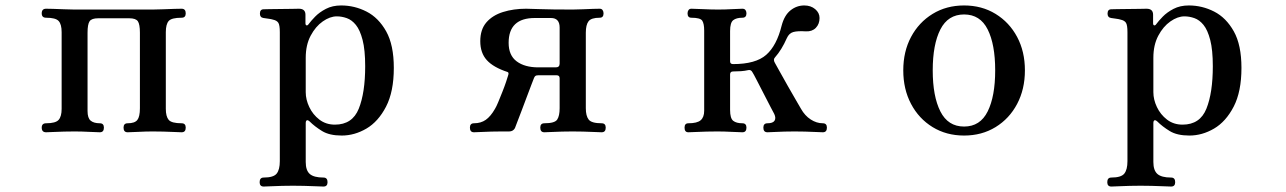

<svg xmlns="http://www.w3.org/2000/svg" viewBox="-20 -485 4716 704"><path d="M149 0Q133 0 133 -17Q133 -33 149 -33Q184 -33 195 -45.5Q206 -58 206 -86V-367Q206 -396 195 -408Q184 -420 149 -420Q133 -420 133 -436Q133 -453 149 -453Q156 -453 174.5 -452.5Q193 -452 215 -451Q237 -450 253 -450H540Q557 -450 579 -451Q601 -452 620 -452.5Q639 -453 646 -453Q661 -453 661 -436Q661 -420 646 -420Q609 -420 598.5 -408Q588 -396 588 -367V-86Q588 -58 598.5 -45.5Q609 -33 646 -33Q661 -33 661 -17Q661 0 646 0Q639 0 620 -1Q601 -2 579 -2.5Q557 -3 540 -3Q515 -3 487 -1.5Q459 0 448 0Q433 0 433 -17Q433 -33 448 -33Q474 -33 483.5 -45Q493 -57 493 -88V-365Q493 -396 485.5 -407Q478 -418 454 -418H340Q316 -418 308.5 -407Q301 -396 301 -365V-78Q301 -52 312.5 -42.5Q324 -33 346 -33Q361 -33 361 -17Q361 0 346 0Q336 0 307.5 -1.5Q279 -3 253 -3Q237 -3 215 -2.5Q193 -2 174.5 -1Q156 0 149 0Z M947 199Q932 199 932 183Q932 166 947 166Q983 166 994.5 151.5Q1006 137 1006 106V-367Q1006 -393 1000.5 -401.5Q995 -410 981 -413Q975 -415 963.5 -416.5Q952 -418 946 -419Q933 -421 933 -435Q933 -451 947 -451Q950 -451 968 -451.5Q986 -452 1009 -452Q1032 -452 1051 -452.5Q1070 -453 1076 -453Q1100 -453 1100 -431V-400Q1100 -393 1104 -392Q1108 -391 1112 -397Q1120 -408 1135.5 -424Q1151 -440 1175 -452.5Q1199 -465 1231 -465Q1280 -465 1324 -442.5Q1368 -420 1396 -370Q1424 -320 1424 -236Q1424 -149 1395.5 -94Q1367 -39 1323.5 -13.5Q1280 12 1233 12Q1188 12 1161 -4.5Q1134 -21 1115 -40Q1108 -46 1104.5 -43.5Q1101 -41 1101 -35V109Q1101 140 1116 153Q1131 166 1166 166Q1181 166 1181 183Q1181 199 1166 199Q1159 199 1138.5 198Q1118 197 1094.5 196.5Q1071 196 1054 196Q1037 196 1014.5 196.5Q992 197 973 198Q954 199 947 199ZM1208 -28Q1272 -28 1295.5 -86.5Q1319 -145 1319 -242Q1319 -302 1309.5 -338.5Q1300 -375 1285 -393.5Q1270 -412 1251.5 -418.5Q1233 -425 1215 -425Q1190 -425 1163.5 -406.5Q1137 -388 1119 -354Q1101 -320 1101 -273V-147Q1101 -120 1114 -92.5Q1127 -65 1151 -46.5Q1175 -28 1208 -28Z M1718 0Q1703 0 1703 -17Q1703 -33 1718 -33Q1743 -33 1761 -45.5Q1779 -58 1795 -86Q1800 -94 1807 -111Q1814 -128 1822 -148Q1830 -168 1835.5 -184.5Q1841 -201 1843 -208Q1847 -219 1841 -221Q1789 -238 1765 -264.5Q1741 -291 1741 -334Q1741 -377 1763.5 -403Q1786 -429 1824.5 -441Q1863 -453 1909 -453Q1923 -453 1962 -451.5Q2001 -450 2080 -450Q2097 -450 2117 -451Q2137 -452 2154.5 -452.5Q2172 -453 2179 -453Q2186 -453 2189.5 -448Q2193 -443 2193 -436Q2193 -420 2179 -420Q2148 -420 2138 -407Q2128 -394 2128 -365V-88Q2128 -60 2138.5 -46.5Q2149 -33 2186 -33Q2201 -33 2201 -17Q2201 0 2186 0Q2179 0 2159.5 -1Q2140 -2 2118 -2.5Q2096 -3 2079 -3Q2063 -3 2041.5 -2.5Q2020 -2 2001.5 -1Q1983 0 1976 0Q1961 0 1961 -17Q1961 -33 1976 -33Q2014 -33 2023 -46.5Q2032 -60 2032 -88V-198Q2032 -209 2021 -209H1954Q1946 -209 1943 -206.5Q1940 -204 1938 -199Q1936 -194 1928.5 -174.5Q1921 -155 1911.5 -129.5Q1902 -104 1892.5 -79Q1883 -54 1876 -36Q1869 -18 1868 -15Q1861 -3 1847 -3H1820Q1803 -3 1782 -2.5Q1761 -2 1743 -1Q1725 0 1718 0ZM1954 -238H2018Q2032 -238 2032 -252V-384Q2032 -419 2000 -419H1941Q1845 -419 1845 -328Q1845 -282 1874.5 -260Q1904 -238 1954 -238Z M2504 0Q2490 0 2490 -17Q2490 -33 2504 -33Q2536 -33 2549 -44Q2562 -55 2562 -79V-373Q2562 -398 2555 -409Q2548 -420 2515 -420Q2501 -420 2501 -436Q2501 -443 2504.5 -448Q2508 -453 2515 -453Q2526 -453 2557 -451.5Q2588 -450 2613 -450Q2639 -450 2665.5 -451.5Q2692 -453 2702 -453Q2710 -453 2713.5 -448Q2717 -443 2717 -436Q2717 -420 2702 -420Q2680 -420 2668.5 -411Q2657 -402 2657 -371V-260Q2657 -250 2668 -250Q2751 -250 2789.5 -284Q2828 -318 2846 -391Q2856 -429 2878.5 -447Q2901 -465 2929 -465Q2953 -465 2969 -451.5Q2985 -438 2985 -419Q2985 -397 2971.5 -383Q2958 -369 2935 -370Q2904 -372 2888.5 -367.5Q2873 -363 2865 -345Q2846 -302 2822 -275Q2814 -267 2821 -255Q2825 -248 2838.5 -223.5Q2852 -199 2868.5 -170Q2885 -141 2899 -117Q2913 -93 2917 -86Q2931 -61 2952.5 -47Q2974 -33 2997 -33Q3012 -33 3012 -17Q3012 0 2997 0Q2990 0 2971.5 -1Q2953 -2 2931.5 -2.5Q2910 -3 2893 -3Q2877 -3 2856.5 -2.5Q2836 -2 2818.5 -1Q2801 0 2794 0Q2779 0 2779 -17Q2779 -33 2794 -33Q2814 -33 2820 -42.5Q2826 -52 2819 -67Q2816 -72 2805 -93.5Q2794 -115 2780 -142Q2766 -169 2754.5 -191.5Q2743 -214 2739 -220Q2734 -230 2724 -228Q2711 -225 2697 -224Q2683 -223 2668 -223Q2657 -223 2657 -212V-82Q2657 -51 2668.5 -42Q2680 -33 2702 -33Q2717 -33 2717 -17Q2717 0 2702 0Q2692 0 2663.5 -1.5Q2635 -3 2610 -3Q2593 -3 2571 -2.5Q2549 -2 2530 -1Q2511 0 2504 0Z M3515 12Q3450 12 3399.5 -19Q3349 -50 3320.5 -104Q3292 -158 3292 -227Q3292 -296 3320.5 -349.5Q3349 -403 3399.5 -434Q3450 -465 3515 -465Q3580 -465 3630.5 -434Q3681 -403 3709.5 -349.5Q3738 -296 3738 -227Q3738 -158 3709.5 -104Q3681 -50 3630.5 -19Q3580 12 3515 12ZM3515 -21Q3574 -21 3601.5 -76.5Q3629 -132 3629 -227Q3629 -322 3601.5 -377Q3574 -432 3515 -432Q3456 -432 3428 -377Q3400 -322 3400 -227Q3400 -132 3428 -76.5Q3456 -21 3515 -21Z M4055 199Q4040 199 4040 183Q4040 166 4055 166Q4091 166 4102.5 151.5Q4114 137 4114 106V-367Q4114 -393 4108.5 -401.5Q4103 -410 4089 -413Q4083 -415 4071.5 -416.5Q4060 -418 4054 -419Q4041 -421 4041 -435Q4041 -451 4055 -451Q4058 -451 4076 -451.5Q4094 -452 4117 -452Q4140 -452 4159 -452.5Q4178 -453 4184 -453Q4208 -453 4208 -431V-400Q4208 -393 4212 -392Q4216 -391 4220 -397Q4228 -408 4243.5 -424Q4259 -440 4283 -452.5Q4307 -465 4339 -465Q4388 -465 4432 -442.5Q4476 -420 4504 -370Q4532 -320 4532 -236Q4532 -149 4503.5 -94Q4475 -39 4431.5 -13.5Q4388 12 4341 12Q4296 12 4269 -4.5Q4242 -21 4223 -40Q4216 -46 4212.5 -43.5Q4209 -41 4209 -35V109Q4209 140 4224 153Q4239 166 4274 166Q4289 166 4289 183Q4289 199 4274 199Q4267 199 4246.5 198Q4226 197 4202.5 196.5Q4179 196 4162 196Q4145 196 4122.5 196.5Q4100 197 4081 198Q4062 199 4055 199ZM4316 -28Q4380 -28 4403.5 -86.5Q4427 -145 4427 -242Q4427 -302 4417.5 -338.5Q4408 -375 4393 -393.5Q4378 -412 4359.5 -418.5Q4341 -425 4323 -425Q4298 -425 4271.5 -406.5Q4245 -388 4227 -354Q4209 -320 4209 -273V-147Q4209 -120 4222 -92.5Q4235 -65 4259 -46.5Q4283 -28 4316 -28Z"/></svg>

Font: Zen Old Mincho SemiBold
Style: Regular
Weight: 600
Version: Version 1.500